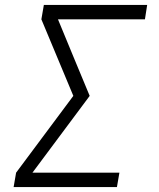

<svg xmlns="http://www.w3.org/2000/svg" viewBox="-20 -755 640 775"><path d="M35 0 45 -58 276 -368 147 -677 157 -735H574L565 -677H214L278 -522L342 -368L111 -58H462L452 0Z"/></svg>

Font: Iosevka SS04 Light Extended
Style: Italic
Weight: 300
Width: 7
Italic angle: -9°
Monospace: yes
Designer: Belleve Invis
Foundry: Belleve Invis
Version: Version 19.0.0; ttfautohint (v1.8.4)